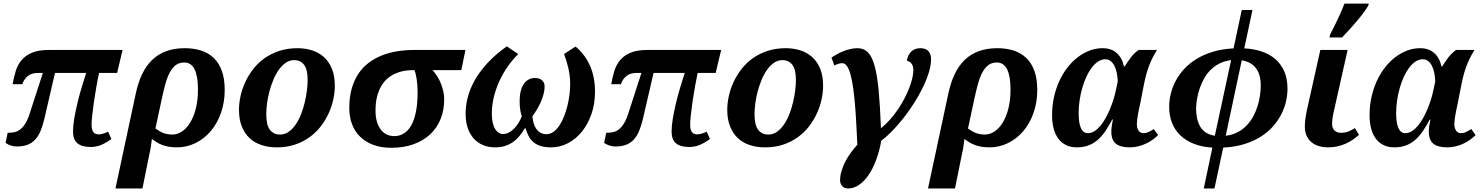

<svg xmlns="http://www.w3.org/2000/svg" viewBox="-20 -816 8311 1076"><path d="M636.2 -407.2H535.2Q527.3 -371.1 519.8 -328.1Q512.2 -285.2 506.3 -244.1Q500.5 -203.1 496.8 -169.2Q493.2 -135.3 493.2 -117.2Q493.2 -100.6 496.3 -90.1Q499.5 -79.6 505.1 -73.5Q510.7 -67.4 518.1 -65.2Q525.4 -63 534.2 -63Q545.4 -63 560.3 -67.9Q575.2 -72.8 585.9 -78.1L604 -37.1Q575.2 -15.6 547.1 -3.9Q519 7.8 488.8 7.8Q439 7.8 414.1 -12.7Q389.2 -33.2 389.2 -79.1Q389.2 -110.4 396.2 -152.3Q403.3 -194.3 414.1 -239Q424.8 -283.7 438 -327.6Q451.2 -371.6 462.9 -407.2H288.1L229 -151.9Q219.7 -112.3 207.5 -82.8Q195.3 -53.2 177.2 -33.7Q159.2 -14.2 134.3 -4.6Q109.4 4.9 75.2 4.9Q57.6 4.9 41 -0.5Q24.4 -5.9 11.2 -15.1L22.9 -71.8Q41 -71.8 58.1 -74.7Q75.2 -77.6 91.1 -88.9Q106.9 -100.1 121.3 -122.6Q135.7 -145 147.9 -184.1L220.2 -407.2H191.9Q157.2 -407.2 135.7 -389.6Q114.3 -372.1 105 -344.2H50.8Q57.6 -382.8 68.1 -417.5Q78.6 -452.1 100.3 -478.5Q122.1 -504.9 158.9 -520.5Q195.8 -536.1 254.9 -536.1H667Z M971.2 9.8Q946.3 9.8 926.3 6.3Q906.2 2.9 889.6 -3.4Q873 -9.8 858.9 -18.3Q844.7 -26.9 831.1 -37.1Q829.6 -23.4 826.4 -0.7Q823.2 22 816.9 48.8L778.3 240.2H627L741.2 -293Q754.4 -354.5 777.1 -401.6Q799.8 -448.7 833.5 -481Q867.2 -513.2 912.4 -529.5Q957.5 -545.9 1015.1 -545.9Q1066.4 -545.9 1107.7 -532.5Q1148.9 -519 1178.2 -490.7Q1207.5 -462.4 1223.4 -418.2Q1239.3 -374 1239.3 -312Q1239.3 -242.2 1218.3 -183.1Q1197.3 -124 1161.1 -81.3Q1125 -38.6 1075.9 -14.4Q1026.9 9.8 971.2 9.8ZM946.3 -62Q974.1 -62 999.8 -79.1Q1025.4 -96.2 1045.4 -128.4Q1065.4 -160.6 1077.4 -207.5Q1089.4 -254.4 1089.4 -314Q1089.4 -389.6 1070.3 -427.7Q1051.3 -465.8 1012.2 -465.8Q984.4 -465.8 965.1 -451.2Q945.8 -436.5 931.6 -410.2Q917.5 -383.8 907.2 -346.7Q897 -309.6 887.2 -264.2L851.1 -96.2Q861.3 -88.9 871.6 -82.5Q881.8 -76.2 893.1 -71.5Q904.3 -66.9 917.5 -64.5Q930.7 -62 946.3 -62Z M1319.3 -200.2Q1319.3 -237.8 1328.1 -277.8Q1336.9 -317.9 1354.7 -356.4Q1372.6 -395 1399.4 -429.4Q1426.3 -463.9 1462.6 -489.7Q1499 -515.6 1545.2 -530.8Q1591.3 -545.9 1647.5 -545.9Q1690.4 -545.9 1728.5 -533.9Q1766.6 -522 1794.9 -496.6Q1823.2 -471.2 1839.8 -431.4Q1856.4 -391.6 1856.4 -335.9Q1856.4 -299.8 1848.1 -260.3Q1839.8 -220.7 1822.5 -182.4Q1805.2 -144 1778.6 -109.1Q1752 -74.2 1715.8 -47.9Q1679.7 -21.5 1633.8 -5.9Q1587.9 9.8 1531.2 9.8Q1484.4 9.8 1445.3 -3.2Q1406.2 -16.1 1378.4 -42.2Q1350.6 -68.4 1335 -107.9Q1319.3 -147.5 1319.3 -200.2ZM1549.3 -62Q1576.2 -62 1597.9 -77.4Q1619.6 -92.8 1637 -117.9Q1654.3 -143.1 1667 -175.3Q1679.7 -207.5 1687.7 -241.7Q1695.8 -275.9 1700 -308.8Q1704.1 -341.8 1704.1 -368.2Q1704.1 -427.2 1683.8 -453.1Q1663.6 -479 1628.4 -479Q1603 -479 1581.5 -464.4Q1560.1 -449.7 1542.7 -425.3Q1525.4 -400.9 1512.2 -369.4Q1499 -337.9 1490 -304.2Q1481 -270.5 1476.6 -237.1Q1472.2 -203.6 1472.2 -175.8Q1472.2 -114.7 1492.7 -88.4Q1513.2 -62 1549.3 -62Z M2172.4 12.2Q2115.7 12.2 2072 -4.2Q2028.3 -20.5 1998.3 -49.8Q1968.3 -79.1 1952.9 -119.9Q1937.5 -160.6 1937.5 -210Q1937.5 -271 1950.9 -318.8Q1964.4 -366.7 1988.8 -403.1Q2013.2 -439.5 2046.9 -464.6Q2080.6 -489.7 2120.8 -505.6Q2161.1 -521.5 2207 -528.8Q2252.9 -536.1 2301.3 -536.1H2588.4L2565.4 -422.9H2404.3Q2413.6 -412.6 2425 -396.2Q2436.5 -379.9 2446.3 -358.6Q2456.1 -337.4 2462.6 -311.8Q2469.2 -286.1 2469.2 -257.8Q2469.2 -199.2 2449.5 -149.7Q2429.7 -100.1 2391.8 -64.2Q2354 -28.3 2298.8 -8.1Q2243.7 12.2 2172.4 12.2ZM2189.5 -53.2Q2219.2 -53.2 2243.4 -68.1Q2267.6 -83 2284.7 -113.3Q2301.8 -143.6 2311 -190.2Q2320.3 -236.8 2320.3 -300.8Q2320.3 -341.8 2314.9 -374Q2309.6 -406.2 2303.2 -422.9H2290.5Q2268.1 -422.9 2244.4 -418.7Q2220.7 -414.6 2197.8 -404.8Q2174.8 -395 2154.3 -378.4Q2133.8 -361.8 2118.2 -336.4Q2102.5 -311 2093.5 -276.4Q2084.5 -241.7 2084.5 -195.8Q2084.5 -161.6 2092 -135.3Q2099.6 -108.9 2113.3 -90.6Q2127 -72.3 2146.5 -62.7Q2166 -53.2 2189.5 -53.2Z M3068.4 9.8Q3032.7 9.8 3008.3 1.7Q2983.9 -6.3 2967.8 -20.8Q2951.7 -35.2 2941.9 -54.7Q2932.1 -74.2 2925.3 -97.2H2921.4Q2908.2 -75.2 2892.6 -55.7Q2877 -36.1 2856.9 -21.5Q2836.9 -6.8 2811.5 1.5Q2786.1 9.8 2753.4 9.8Q2716.8 9.8 2686.8 -2.9Q2656.7 -15.6 2635 -39.6Q2613.3 -63.5 2601.3 -98.4Q2589.4 -133.3 2589.4 -178.2Q2589.4 -222.7 2599.4 -262.9Q2609.4 -303.2 2626.5 -339.1Q2643.6 -375 2666.3 -406.7Q2689 -438.5 2714.6 -465.6Q2740.2 -492.7 2767.3 -515.4Q2794.4 -538.1 2820.3 -556.2L2884.3 -513.2Q2851.6 -481 2824.5 -441.9Q2797.4 -402.8 2777.8 -359.9Q2758.3 -316.9 2747.3 -271Q2736.3 -225.1 2736.3 -179.2Q2736.3 -148.9 2741.5 -127.4Q2746.6 -106 2755.4 -92Q2764.2 -78.1 2775.4 -71.5Q2786.6 -64.9 2799.3 -64.9Q2815.4 -64.9 2830.8 -72.8Q2846.2 -80.6 2859.9 -94Q2873.5 -107.4 2885 -125.5Q2896.5 -143.6 2904.3 -164.1Q2900.4 -173.8 2896.2 -196.3Q2892.1 -218.8 2892.1 -249Q2892.1 -281.7 2898.4 -306.2Q2904.8 -330.6 2916.3 -346.7Q2927.7 -362.8 2943.4 -370.8Q2959 -378.9 2977.5 -378.9Q2987.8 -378.9 2997.6 -376.5Q3007.3 -374 3014.9 -368.2Q3022.5 -362.3 3027.3 -353.3Q3032.2 -344.2 3032.2 -331.1Q3032.2 -310.1 3025.9 -287.1Q3019.5 -264.2 3009.8 -242.2Q3000 -220.2 2987.5 -200Q2975.1 -179.7 2963.4 -164.1Q2965.3 -143.6 2970.7 -125.5Q2976.1 -107.4 2985.6 -93.8Q2995.1 -80.1 3009 -72Q3022.9 -64 3042.5 -64Q3063.5 -64 3081.5 -76.9Q3099.6 -89.8 3114.3 -111.6Q3128.9 -133.3 3140.4 -162.1Q3151.9 -190.9 3159.7 -222.2Q3167.5 -253.4 3171.4 -285.2Q3175.3 -316.9 3175.3 -345.2Q3175.3 -391.1 3165 -434.6Q3154.8 -478 3141.1 -513.2L3205.1 -555.2Q3256.3 -513.7 3285.4 -450Q3314.5 -386.2 3314.5 -300.8Q3314.5 -234.9 3294.9 -178Q3275.4 -121.1 3241.9 -79.3Q3208.5 -37.6 3163.6 -13.9Q3118.7 9.8 3068.4 9.8Z M3990.7 -407.2H3889.6Q3881.8 -371.1 3874.3 -328.1Q3866.7 -285.2 3860.8 -244.1Q3855 -203.1 3851.3 -169.2Q3847.7 -135.3 3847.7 -117.2Q3847.7 -100.6 3850.8 -90.1Q3854 -79.6 3859.6 -73.5Q3865.2 -67.4 3872.6 -65.2Q3879.9 -63 3888.7 -63Q3899.9 -63 3914.8 -67.9Q3929.7 -72.8 3940.4 -78.1L3958.5 -37.1Q3929.7 -15.6 3901.6 -3.9Q3873.5 7.8 3843.3 7.8Q3793.5 7.8 3768.6 -12.7Q3743.7 -33.2 3743.7 -79.1Q3743.7 -110.4 3750.7 -152.3Q3757.8 -194.3 3768.6 -239Q3779.3 -283.7 3792.5 -327.6Q3805.7 -371.6 3817.4 -407.2H3642.6L3583.5 -151.9Q3574.2 -112.3 3562 -82.8Q3549.8 -53.2 3531.7 -33.7Q3513.7 -14.2 3488.8 -4.6Q3463.9 4.9 3429.7 4.9Q3412.1 4.9 3395.5 -0.5Q3378.9 -5.9 3365.7 -15.1L3377.4 -71.8Q3395.5 -71.8 3412.6 -74.7Q3429.7 -77.6 3445.6 -88.9Q3461.4 -100.1 3475.8 -122.6Q3490.2 -145 3502.4 -184.1L3574.7 -407.2H3546.4Q3511.7 -407.2 3490.2 -389.6Q3468.8 -372.1 3459.5 -344.2H3405.3Q3412.1 -382.8 3422.6 -417.5Q3433.1 -452.1 3454.8 -478.5Q3476.6 -504.9 3513.4 -520.5Q3550.3 -536.1 3609.4 -536.1H4021.5Z M4055.7 -200.2Q4055.7 -237.8 4064.5 -277.8Q4073.2 -317.9 4091.1 -356.4Q4108.9 -395 4135.7 -429.4Q4162.6 -463.9 4199 -489.7Q4235.4 -515.6 4281.5 -530.8Q4327.6 -545.9 4383.8 -545.9Q4426.8 -545.9 4464.8 -533.9Q4502.9 -522 4531.2 -496.6Q4559.6 -471.2 4576.2 -431.4Q4592.8 -391.6 4592.8 -335.9Q4592.8 -299.8 4584.5 -260.3Q4576.2 -220.7 4558.8 -182.4Q4541.5 -144 4514.9 -109.1Q4488.3 -74.2 4452.1 -47.9Q4416 -21.5 4370.1 -5.9Q4324.2 9.8 4267.6 9.8Q4220.7 9.8 4181.6 -3.2Q4142.6 -16.1 4114.7 -42.2Q4086.9 -68.4 4071.3 -107.9Q4055.7 -147.5 4055.7 -200.2ZM4285.6 -62Q4312.5 -62 4334.2 -77.4Q4356 -92.8 4373.3 -117.9Q4390.6 -143.1 4403.3 -175.3Q4416 -207.5 4424.1 -241.7Q4432.1 -275.9 4436.3 -308.8Q4440.4 -341.8 4440.4 -368.2Q4440.4 -427.2 4420.2 -453.1Q4399.9 -479 4364.7 -479Q4339.4 -479 4317.9 -464.4Q4296.4 -449.7 4279.1 -425.3Q4261.7 -400.9 4248.5 -369.4Q4235.4 -337.9 4226.3 -304.2Q4217.3 -270.5 4212.9 -237.1Q4208.5 -203.6 4208.5 -175.8Q4208.5 -114.7 4229 -88.4Q4249.5 -62 4285.6 -62Z M4785.6 -545.9Q4820.8 -545.9 4843.8 -522.9Q4866.7 -500 4881.3 -447.5Q4896 -395 4904.1 -309.1Q4912.1 -223.1 4917 -97.2Q4943.8 -118.7 4967.8 -145.8Q4991.7 -172.9 5012 -202.6Q5032.2 -232.4 5048.3 -263.4Q5064.5 -294.4 5075.7 -323.5Q5086.9 -352.5 5092.8 -378.2Q5098.6 -403.8 5098.6 -422.9Q5098.6 -443.4 5090.1 -457Q5081.5 -470.7 5062 -476.1Q5069.3 -512.2 5089.1 -529.1Q5108.9 -545.9 5136.7 -545.9Q5168.9 -545.9 5183.3 -529.3Q5197.8 -512.7 5197.8 -484.9Q5197.8 -450.7 5185.1 -409.2Q5172.4 -367.7 5150.9 -324Q5129.4 -280.3 5101.3 -236.3Q5073.2 -192.4 5042.2 -153.1Q5011.2 -113.8 4979.5 -81.3Q4947.8 -48.8 4918.9 -27.8Q4908.2 32.2 4889.6 81.5Q4871.1 130.9 4846.7 166Q4822.3 201.2 4793.2 220.7Q4764.2 240.2 4732.9 240.2Q4721.2 240.2 4712.6 236.1Q4704.1 231.9 4698.7 225.6Q4693.4 219.2 4690.7 211.2Q4688 203.1 4688 195.8Q4688 168.5 4696.5 140.6Q4705.1 112.8 4719 86.4Q4732.9 60.1 4750.2 36.9Q4767.6 13.7 4784.7 -4.9Q4781.7 -67.9 4778.6 -126.5Q4775.4 -185.1 4771 -235.8Q4766.6 -286.6 4760.5 -328.4Q4754.4 -370.1 4746.1 -399.7Q4737.8 -429.2 4726.6 -445.6Q4715.3 -461.9 4700.7 -461.9Q4689.5 -461.9 4678 -458.3Q4666.5 -454.6 4655.8 -449.2L4639.6 -493.2Q4654.8 -503.4 4672.1 -512.9Q4689.5 -522.5 4708.3 -529.8Q4727.1 -537.1 4746.6 -541.5Q4766.1 -545.9 4785.6 -545.9Z M5524.9 9.8Q5500 9.8 5480 6.3Q5460 2.9 5443.4 -3.4Q5426.8 -9.8 5412.6 -18.3Q5398.4 -26.9 5384.8 -37.1Q5383.3 -23.4 5380.1 -0.7Q5377 22 5370.6 48.8L5332 240.2H5180.7L5294.9 -293Q5308.1 -354.5 5330.8 -401.6Q5353.5 -448.7 5387.2 -481Q5420.9 -513.2 5466.1 -529.5Q5511.2 -545.9 5568.8 -545.9Q5620.1 -545.9 5661.4 -532.5Q5702.6 -519 5731.9 -490.7Q5761.2 -462.4 5777.1 -418.2Q5793 -374 5793 -312Q5793 -242.2 5772 -183.1Q5751 -124 5714.8 -81.3Q5678.7 -38.6 5629.6 -14.4Q5580.6 9.8 5524.9 9.8ZM5500 -62Q5527.8 -62 5553.5 -79.1Q5579.1 -96.2 5599.1 -128.4Q5619.1 -160.6 5631.1 -207.5Q5643.1 -254.4 5643.1 -314Q5643.1 -389.6 5624 -427.7Q5605 -465.8 5565.9 -465.8Q5538.1 -465.8 5518.8 -451.2Q5499.5 -436.5 5485.4 -410.2Q5471.2 -383.8 5460.9 -346.7Q5450.7 -309.6 5440.9 -264.2L5404.8 -96.2Q5415 -88.9 5425.3 -82.5Q5435.5 -76.2 5446.8 -71.5Q5458 -66.9 5471.2 -64.5Q5484.4 -62 5500 -62Z M6208 -79.1Q6208 -95.7 6211.2 -113.8Q6214.4 -131.8 6216.8 -146H6212.9Q6194.3 -109.9 6174.6 -81.1Q6154.8 -52.2 6131.6 -32Q6108.4 -11.7 6079.8 -1Q6051.3 9.8 6015.1 9.8Q5979.5 9.8 5953.4 -3.4Q5927.2 -16.6 5909.9 -40.5Q5892.6 -64.5 5884.3 -97.7Q5876 -130.9 5876 -170.9Q5876 -223.1 5886.5 -271Q5897 -318.8 5916 -360.6Q5935.1 -402.3 5961.4 -436.5Q5987.8 -470.7 6019.3 -494.9Q6050.8 -519 6086.2 -532.5Q6121.6 -545.9 6159.2 -545.9Q6208 -545.9 6238.5 -518.6Q6269 -491.2 6278.8 -443.8H6283.2Q6298.8 -469.7 6317.1 -493.7Q6335.4 -517.6 6360.8 -536.1H6463.9Q6449.2 -512.2 6438.2 -490Q6427.2 -467.8 6418.7 -445.1Q6410.2 -422.4 6403.6 -397.9Q6397 -373.5 6391.1 -344.2L6370.1 -236.8Q6367.2 -224.1 6364 -208.7Q6360.8 -193.4 6357.9 -177.7Q6355 -162.1 6353 -147Q6351.1 -131.8 6351.1 -120.1Q6351.1 -98.1 6360.8 -84Q6370.6 -69.8 6387.2 -69.8Q6402.8 -69.8 6415.8 -75.7Q6428.7 -81.5 6445.8 -92.8L6470.2 -59.1Q6458 -46.4 6440.9 -33.9Q6423.8 -21.5 6403.3 -11.7Q6382.8 -2 6359.6 3.9Q6336.4 9.8 6312 9.8Q6258.8 9.8 6233.4 -10.7Q6208 -31.2 6208 -79.1ZM6076.2 -69.8Q6096.2 -69.8 6114.3 -81.5Q6132.3 -93.3 6147.9 -112.3Q6163.6 -131.3 6177 -155.8Q6190.4 -180.2 6200.7 -205.1Q6210.9 -230 6218.5 -253.7Q6226.1 -277.3 6230 -294.9L6244.1 -358.9Q6243.2 -386.2 6238.3 -409.2Q6233.4 -432.1 6224.6 -448.7Q6215.8 -465.3 6203.1 -474.6Q6190.4 -483.9 6174.8 -483.9Q6153.3 -483.9 6133.8 -471.2Q6114.3 -458.5 6097.7 -436.3Q6081.1 -414.1 6067.6 -384.5Q6054.2 -355 6044.7 -321.3Q6035.2 -287.6 6030 -251.7Q6024.9 -215.8 6024.9 -181.2Q6024.9 -127.9 6037.4 -98.9Q6049.8 -69.8 6076.2 -69.8Z M6532.2 -216.8Q6532.2 -252.4 6541 -289.6Q6549.8 -326.7 6568.4 -361.8Q6586.9 -397 6615.7 -428.7Q6644.5 -460.4 6684.6 -485.1Q6724.6 -509.8 6776.4 -525.6Q6828.1 -541.5 6893.1 -544.9L6939 -759.8H6999L6953.1 -544.9Q7006.8 -542.5 7051.3 -527.3Q7095.7 -512.2 7127.7 -484.4Q7159.7 -456.5 7177.5 -415.3Q7195.3 -374 7195.3 -318.8Q7195.3 -284.7 7187 -247.8Q7178.7 -210.9 7160.6 -175.5Q7142.6 -140.1 7114.3 -107.9Q7085.9 -75.7 7045.9 -50.3Q7005.9 -24.9 6953.4 -8.5Q6900.9 7.8 6835 11.2L6786.1 240.2H6726.1L6774.4 11.2Q6716.3 7.8 6671.4 -9.8Q6626.5 -27.3 6595.5 -56.9Q6564.5 -86.4 6548.3 -127Q6532.2 -167.5 6532.2 -216.8ZM7045.4 -337.9Q7045.4 -398.9 7018.3 -434.3Q6991.2 -469.7 6939 -478L6849.1 -55.2Q6886.7 -59.6 6915.8 -75Q6944.8 -90.3 6966.6 -113Q6988.3 -135.7 7003.4 -163.8Q7018.6 -191.9 7027.8 -221.9Q7037.1 -252 7041.3 -281.7Q7045.4 -311.5 7045.4 -337.9ZM6683.1 -210.9Q6683.1 -142.6 6708.3 -103Q6733.4 -63.5 6788.1 -55.2L6879.4 -479Q6843.3 -474.6 6814.9 -460.4Q6786.6 -446.3 6765.1 -425Q6743.7 -403.8 6728.8 -377.4Q6713.9 -351.1 6704.1 -322.8Q6694.3 -294.4 6689.2 -265.6Q6684.1 -236.8 6683.1 -210.9Z M7532.2 -536.1 7457.5 -203.1Q7450.7 -174.3 7448 -155.3Q7445.3 -136.2 7445.3 -122.1Q7445.3 -97.2 7459 -84.5Q7472.7 -71.8 7495.1 -71.8Q7518.6 -71.8 7537.6 -79.6Q7556.6 -87.4 7573.2 -98.1L7596.2 -60.1Q7579.6 -45.9 7561.3 -33.2Q7543 -20.5 7521.7 -11Q7500.5 -1.5 7475.8 4.2Q7451.2 9.8 7422.4 9.8Q7395 9.8 7371.3 2.7Q7347.7 -4.4 7330.1 -18.8Q7312.5 -33.2 7302.5 -55.2Q7292.5 -77.1 7292.5 -106.9Q7292.5 -125 7295.7 -149.7Q7298.8 -174.3 7304.2 -199.2L7379.4 -536.1ZM7433.6 -621.1Q7469.2 -690.4 7487.1 -730.5Q7504.9 -770.5 7514.6 -795.9H7650.9L7647.9 -784.2Q7629.4 -752.4 7589.6 -704.3Q7549.8 -656.2 7501 -606H7430.7Z M7987.3 -79.1Q7987.3 -95.7 7990.5 -113.8Q7993.7 -131.8 7996.1 -146H7992.2Q7973.6 -109.9 7953.9 -81.1Q7934.1 -52.2 7910.9 -32Q7887.7 -11.7 7859.1 -1Q7830.6 9.8 7794.4 9.8Q7758.8 9.8 7732.7 -3.4Q7706.5 -16.6 7689.2 -40.5Q7671.9 -64.5 7663.6 -97.7Q7655.3 -130.9 7655.3 -170.9Q7655.3 -223.1 7665.8 -271Q7676.3 -318.8 7695.3 -360.6Q7714.4 -402.3 7740.7 -436.5Q7767.1 -470.7 7798.6 -494.9Q7830.1 -519 7865.5 -532.5Q7900.9 -545.9 7938.5 -545.9Q7987.3 -545.9 8017.8 -518.6Q8048.3 -491.2 8058.1 -443.8H8062.5Q8078.1 -469.7 8096.4 -493.7Q8114.7 -517.6 8140.1 -536.1H8243.2Q8228.5 -512.2 8217.5 -490Q8206.5 -467.8 8198 -445.1Q8189.5 -422.4 8182.9 -397.9Q8176.3 -373.5 8170.4 -344.2L8149.4 -236.8Q8146.5 -224.1 8143.3 -208.7Q8140.1 -193.4 8137.2 -177.7Q8134.3 -162.1 8132.3 -147Q8130.4 -131.8 8130.4 -120.1Q8130.4 -98.1 8140.1 -84Q8149.9 -69.8 8166.5 -69.8Q8182.1 -69.8 8195.1 -75.7Q8208 -81.5 8225.1 -92.8L8249.5 -59.1Q8237.3 -46.4 8220.2 -33.9Q8203.1 -21.5 8182.6 -11.7Q8162.1 -2 8138.9 3.9Q8115.7 9.8 8091.3 9.8Q8038.1 9.8 8012.7 -10.7Q7987.3 -31.2 7987.3 -79.1ZM7855.5 -69.8Q7875.5 -69.8 7893.6 -81.5Q7911.6 -93.3 7927.2 -112.3Q7942.9 -131.3 7956.3 -155.8Q7969.7 -180.2 7980 -205.1Q7990.2 -230 7997.8 -253.7Q8005.4 -277.3 8009.3 -294.9L8023.4 -358.9Q8022.5 -386.2 8017.6 -409.2Q8012.7 -432.1 8003.9 -448.7Q7995.1 -465.3 7982.4 -474.6Q7969.7 -483.9 7954.1 -483.9Q7932.6 -483.9 7913.1 -471.2Q7893.6 -458.5 7877 -436.3Q7860.4 -414.1 7846.9 -384.5Q7833.5 -355 7824 -321.3Q7814.5 -287.6 7809.3 -251.7Q7804.2 -215.8 7804.2 -181.2Q7804.2 -127.9 7816.7 -98.9Q7829.1 -69.8 7855.5 -69.8Z"/></svg>

Font: Droid Serif
Style: Bold Italic
Weight: 700
Italic angle: -12°
Designer: Monotype Design team
Foundry: Monotype Imaging Inc.
Version: Version 1.03